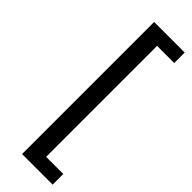

<svg xmlns="http://www.w3.org/2000/svg" viewBox="-297 -724 919 919"><g transform="rotate(45 162.5 -265.0)"><path d="M109 182V-712H316V-641H200V110H316V182Z"/></g></svg>

Font: Muli Medium
Style: Regular
Weight: 500
Designer: Vernon Adams
Foundry: Vernon Adams
Version: Version 2.100; ttfautohint (v1.8.1.43-b0c9)